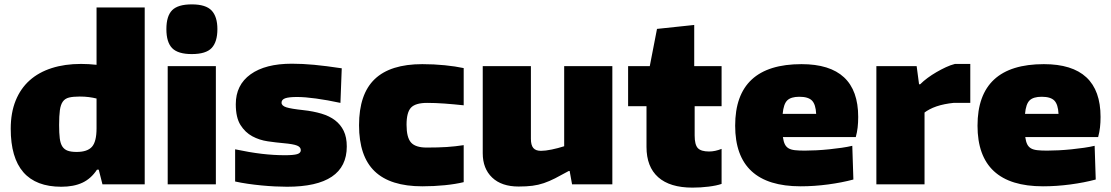

<svg xmlns="http://www.w3.org/2000/svg" viewBox="-20 -842 5077 877"><path d="M260 11Q29 11 29 -254Q29 -327 51.5 -382.5Q74 -438 115.5 -475Q157 -512 216.5 -531Q276 -550 350 -550Q368 -550 385.5 -549Q403 -548 421 -546V-808H641V0H448L431 -67H423Q396 -26 356.5 -7.5Q317 11 260 11ZM330 -148Q379 -148 400 -171.5Q421 -195 421 -256V-392Q405 -396 386 -398.5Q367 -401 344 -401Q314 -401 295.5 -396.5Q277 -392 267 -378Q257 -364 253.5 -338.5Q250 -313 250 -271Q250 -234 253 -210Q256 -186 265 -172.5Q274 -159 289.5 -153.5Q305 -148 330 -148Z M856 -595Q793 -595 766.5 -622Q740 -649 740 -709Q740 -769 766.5 -795.5Q793 -822 856 -822Q920 -822 946.5 -794Q973 -766 973 -709Q973 -651 947 -623Q921 -595 856 -595ZM746 -540H966V0H746Z M1291 11Q1266 11 1236 9.5Q1206 8 1174.5 5Q1143 2 1112 -2.5Q1081 -7 1054 -13V-160Q1120 -146 1175 -139.5Q1230 -133 1281 -133Q1321 -133 1337.5 -138Q1354 -143 1354 -156Q1354 -170 1337 -177Q1320 -184 1275 -188Q1241 -191 1203 -196.5Q1165 -202 1132.5 -219.5Q1100 -237 1078.5 -271Q1057 -305 1057 -366Q1057 -454 1124.5 -502.5Q1192 -551 1313 -551Q1362 -551 1415 -546Q1468 -541 1541 -530L1535 -372Q1475 -385 1423.5 -392Q1372 -399 1337 -399Q1299 -399 1282.5 -393Q1266 -387 1266 -373Q1266 -359 1287.5 -352Q1309 -345 1365 -339Q1411 -334 1448 -323Q1485 -312 1510.5 -292.5Q1536 -273 1550 -244Q1564 -215 1564 -173Q1564 11 1291 11Z M1909 9Q1763 9 1691.5 -59.5Q1620 -128 1620 -270Q1620 -412 1691.5 -480.5Q1763 -549 1909 -549Q1962 -549 2011.5 -544Q2061 -539 2098 -531V-361Q2051 -366 2010 -369Q1969 -372 1931 -372Q1878 -372 1857.5 -350.5Q1837 -329 1837 -272Q1837 -214 1857.5 -191Q1878 -168 1929 -168Q1982 -168 2020.5 -170.5Q2059 -173 2098 -179V-10Q2061 -1 2011.5 4Q1962 9 1909 9Z M2349 10Q2271 10 2228 -31Q2185 -72 2185 -142V-540H2405V-208Q2405 -179 2416 -166Q2427 -153 2451 -153Q2471 -153 2500 -159Q2529 -165 2557 -174V-540H2777V0H2593L2582 -61H2578Q2542 -41 2515.5 -27.5Q2489 -14 2464 -5.5Q2439 3 2412 6.5Q2385 10 2349 10Z M3143 15Q3040 15 2986.5 -32.5Q2933 -80 2933 -171V-357H2849V-540H2948L2981 -710L3151 -728V-540H3276V-357H3153V-223Q3153 -181 3167.5 -165.5Q3182 -150 3219 -150Q3246 -150 3276 -162V-2Q3253 6 3216.5 10.5Q3180 15 3143 15Z M3637 9Q3338 9 3338 -268Q3338 -549 3641 -549Q3900 -549 3900 -308Q3900 -282 3897.5 -260Q3895 -238 3889 -216H3556Q3559 -195 3565 -183Q3571 -171 3582 -164.5Q3593 -158 3611 -156Q3629 -154 3656 -154Q3680 -154 3709 -155.5Q3738 -157 3767.5 -160Q3797 -163 3824.5 -167Q3852 -171 3873 -176L3878 -22Q3826 -8 3762.5 0.5Q3699 9 3637 9ZM3631 -400Q3593 -400 3576 -383.5Q3559 -367 3555 -322H3708Q3706 -365 3689 -382.5Q3672 -400 3631 -400Z M3983 -540H4167L4178 -457H4183Q4198 -472 4217 -486Q4236 -500 4257.5 -512.5Q4279 -525 4300.5 -535Q4322 -545 4342 -550H4412V-372H4335Q4315 -370 4295 -366Q4275 -362 4257.5 -356Q4240 -350 4226 -342.5Q4212 -335 4203 -328V0H3983Z M4744 9Q4445 9 4445 -268Q4445 -549 4748 -549Q5007 -549 5007 -308Q5007 -282 5004.5 -260Q5002 -238 4996 -216H4663Q4666 -195 4672 -183Q4678 -171 4689 -164.5Q4700 -158 4718 -156Q4736 -154 4763 -154Q4787 -154 4816 -155.5Q4845 -157 4874.5 -160Q4904 -163 4931.5 -167Q4959 -171 4980 -176L4985 -22Q4933 -8 4869.5 0.5Q4806 9 4744 9ZM4738 -400Q4700 -400 4683 -383.5Q4666 -367 4662 -322H4815Q4813 -365 4796 -382.5Q4779 -400 4738 -400Z"/></svg>

Font: Encode Sans Normal
Style: Black
Weight: 900
Designer: Pablo Impallari, Andres Torresi
Foundry: Pablo Impallari, Andres Torresi
Version: Version 1.000; ttfautohint (v1.00) -l 8 -r 50 -G 200 -x 14 -